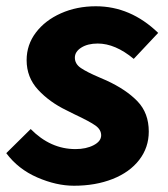

<svg xmlns="http://www.w3.org/2000/svg" viewBox="-32 -580 537 613"><path d="M-12 -91 66 -168Q129 -104 209 -104Q243 -104 267 -116.5Q291 -129 291 -148Q291 -166 273 -179Q255 -192 206 -215L180 -228Q126 -254 89.5 -293.5Q53 -333 53 -388Q53 -437 82.5 -476Q112 -515 162.5 -537.5Q213 -560 274 -560Q385 -560 473 -475L395 -392Q336 -441 280 -441Q248 -441 227.5 -428Q207 -415 207 -396Q207 -376 226 -363Q245 -350 285 -333L308 -323Q371 -294 407 -256.5Q443 -219 443 -160Q443 -109 412.5 -69.5Q382 -30 327.5 -8.5Q273 13 204 13Q148 13 87 -13.5Q26 -40 -12 -91Z"/></svg>

Font: Nebula Sans Bold
Style: Regular
Weight: 700
Italic angle: -9°
Designer: Paul D. Hunt for Adobe (as Source Sans)
Foundry: Nebula Entertainment & Broadcasting LLC
Version: Version 1.010